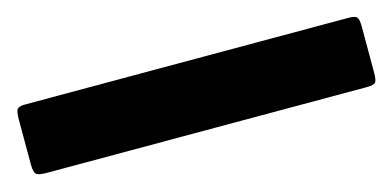

<svg xmlns="http://www.w3.org/2000/svg" viewBox="-35 -116 629 308"><g transform="rotate(-15 280.0 37.5)"><path d="M242 -20Q230 -20 227.5 -15.8Q225 -11.5 225 0.5V75Q225 88 228.8 91.5Q232.5 95 246 95H547Q560 95 562.5 91.2Q565 87.5 565 74.5V-0.5Q565 -12.5 562.2 -16.2Q559.5 -20 548 -20ZM12 -20Q0 -20 -2.5 -15.8Q-5 -11.5 -5 0.5V75Q-5 88 -1.2 91.5Q2.5 95 16 95H317Q330 95 332.5 91.2Q335 87.5 335 74.5V-0.5Q335 -12.5 332.2 -16.2Q329.5 -20 318 -20Z"/></g></svg>

Font: Besley Black
Style: Regular
Weight: 900
Designer: Owen Earl
Foundry: indestructible type*
Version: Version 2.001